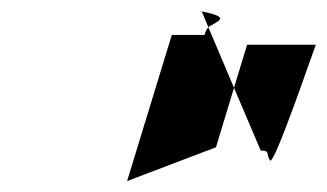

<svg xmlns="http://www.w3.org/2000/svg" viewBox="-20 -776 599 352"><path d="M213 -444 376 -506 409 -615 362 -726C359 -723 357 -719 355 -712H295ZM350 -755 349 -756C345 -756 346 -756 350 -755ZM350 -755C360 -753 393 -747 381 -738C372 -731 366 -730 362 -726ZM409 -615 433 -694H559C553 -679 482 -470 475 -482C467 -494 476 -500 458 -500ZM559 -694Z"/></svg>

Font: bitstorm
Style: suextobl
Weight: 400
Version: Version 0.2